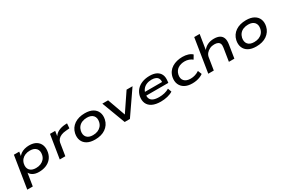

<svg xmlns="http://www.w3.org/2000/svg" viewBox="109 -2008 5121 3491"><g transform="rotate(-30 2669.5 -262.5)"><path d="M30 180 137 -492H249L232 -383H220Q241 -422 277.5 -448.5Q314 -475 361 -488Q408 -501 458 -501Q549 -501 607 -465Q665 -429 688 -365Q711 -301 694 -217Q678 -143 634.5 -93Q591 -43 525.5 -17Q460 9 378 9Q300 9 248 -22.5Q196 -54 182 -103L191 -104L146 180ZM367 -80Q422 -80 466 -98Q510 -116 540 -150Q570 -184 580 -233Q597 -314 555.5 -363Q514 -412 425 -412Q371 -412 327 -394.5Q283 -377 253 -343Q223 -309 212 -259Q195 -178 236.5 -129Q278 -80 367 -80Z M816 0 895 -492H1004L985 -371H977Q1011 -434 1073 -465Q1135 -496 1215 -501L1259 -503L1251 -403L1173 -396Q1117 -392 1075 -374.5Q1033 -357 1007.5 -328.5Q982 -300 975 -263L933 0Z M1557 9Q1457 9 1393 -27Q1329 -63 1303.5 -127Q1278 -191 1295 -273Q1307 -327 1336 -369.5Q1365 -412 1408.5 -441.5Q1452 -471 1507.5 -486Q1563 -501 1628 -501Q1728 -501 1792 -465Q1856 -429 1881.5 -365.5Q1907 -302 1890 -220Q1878 -165 1849 -123Q1820 -81 1777 -51Q1734 -21 1678.5 -6Q1623 9 1557 9ZM1563 -80Q1619 -80 1663 -98Q1707 -116 1736.5 -150Q1766 -184 1777 -233Q1794 -314 1752.5 -363Q1711 -412 1622 -412Q1567 -412 1522.5 -394.5Q1478 -377 1449 -343Q1420 -309 1408 -259Q1392 -178 1432.5 -129Q1473 -80 1563 -80Z M2179 0 1994 -492H2115L2258 -92H2233L2503 -492H2628L2289 0Z M2937 9Q2830 9 2760.5 -25Q2691 -59 2663.5 -122Q2636 -185 2652 -270Q2669 -344 2715 -395.5Q2761 -447 2831.5 -474Q2902 -501 2990 -501Q3072 -501 3128.5 -473Q3185 -445 3211 -390.5Q3237 -336 3226 -254L3222 -219H2734L2745 -290H3155L3129 -271Q3137 -323 3122.5 -356.5Q3108 -390 3073 -406.5Q3038 -423 2985 -423Q2926 -423 2879 -403Q2832 -383 2802 -345.5Q2772 -308 2762 -254V-249Q2752 -193 2769 -155Q2786 -117 2831 -97.5Q2876 -78 2951 -78Q3011 -78 3065 -91Q3119 -104 3163 -131L3191 -54Q3146 -24 3078 -7.5Q3010 9 2937 9Z M3598 9Q3504 9 3441 -26.5Q3378 -62 3351 -125.5Q3324 -189 3340 -272Q3353 -331 3383.5 -374Q3414 -417 3459.5 -445Q3505 -473 3560.5 -487Q3616 -501 3677 -501Q3742 -501 3795 -484Q3848 -467 3879 -436L3831 -355Q3800 -381 3759 -395.5Q3718 -410 3673 -410Q3632 -410 3596 -400.5Q3560 -391 3531.5 -372Q3503 -353 3483.5 -324.5Q3464 -296 3455 -256Q3439 -175 3482.5 -128.5Q3526 -82 3615 -82Q3663 -82 3709.5 -96.5Q3756 -111 3796 -138L3828 -57Q3799 -36 3762.5 -21Q3726 -6 3684.5 1.5Q3643 9 3598 9Z M3934 0 4046 -705H4160L4109 -385H4102Q4143 -442 4202.5 -471.5Q4262 -501 4339 -501Q4410 -501 4455.5 -477Q4501 -453 4519.5 -404Q4538 -355 4526 -277L4482 0H4367L4410 -271Q4418 -322 4407 -351Q4396 -380 4367.5 -394Q4339 -408 4294 -408Q4241 -408 4197.5 -387Q4154 -366 4126 -332.5Q4098 -299 4091 -256L4050 0Z M4942 9Q4842 9 4778 -27Q4714 -63 4688.5 -127Q4663 -191 4680 -273Q4692 -327 4721 -369.5Q4750 -412 4793.5 -441.5Q4837 -471 4892.5 -486Q4948 -501 5013 -501Q5113 -501 5177 -465Q5241 -429 5266.5 -365.5Q5292 -302 5275 -220Q5263 -165 5234 -123Q5205 -81 5162 -51Q5119 -21 5063.5 -6Q5008 9 4942 9ZM4948 -80Q5004 -80 5048 -98Q5092 -116 5121.5 -150Q5151 -184 5162 -233Q5179 -314 5137.5 -363Q5096 -412 5007 -412Q4952 -412 4907.5 -394.5Q4863 -377 4834 -343Q4805 -309 4793 -259Q4777 -178 4817.5 -129Q4858 -80 4948 -80Z"/></g></svg>

Font: Nunito Sans 10pt Expanded SemiBold
Style: Italic
Weight: 600
Width: 7
Italic angle: -9°
Designer: Vernon Adams
Foundry: Vernon Adams
Version: Version 3.101;gftools[0.9.27]